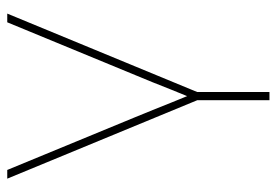

<svg xmlns="http://www.w3.org/2000/svg" viewBox="-136 -420 760 527"><g transform="rotate(-90 243.5 -156.0)"><path d="M17.1 -515.6H41L186 -164.1Q195.8 -140.1 205.6 -116Q215.3 -91.8 225.1 -67.4Q239.7 -32.2 246.6 -14.6H240.7Q247.6 -32.2 262.2 -67.4Q282.2 -118.7 301.3 -164.1L446.3 -515.6H470.2L252.9 10.7H234.4ZM232.4 -3.9H254.9V204.1H232.4Z"/></g></svg>

Font: Intratopia Thin
Style: Regular
Weight: 100
Designer: Rasmus Andersson
Foundry: rsms
Version: Version 3.000;Glyphs 3.2.3 (3260)